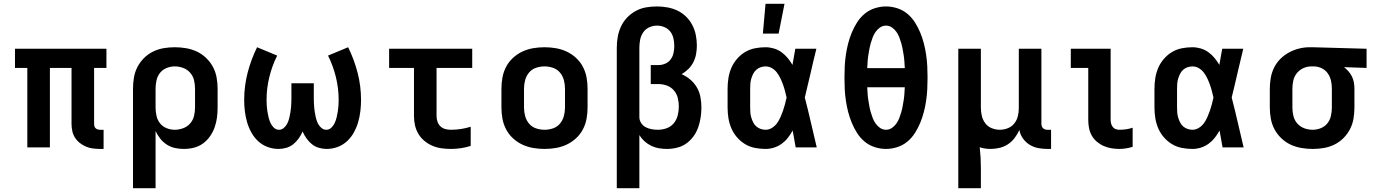

<svg xmlns="http://www.w3.org/2000/svg" viewBox="-20 -777 7240 1012"><path d="M507 8Q488 8 469 5.5Q450 3 432.5 -4.5Q415 -12 400 -24Q385 -36 375 -52Q365 -68 361 -86.5Q357 -105 357 -124V-419H243V0H124V-419H59V-520H541V-419H476V-124Q476 -118 477.5 -112Q479 -106 483.5 -101.5Q488 -97 494.5 -95Q501 -93 507 -93H526V8Z M681 215V-310Q681 -339 686 -368.5Q691 -398 704.5 -424Q718 -450 739 -471Q760 -492 786.5 -505Q813 -518 842 -523Q871 -528 901 -528Q931 -528 960.5 -523Q990 -518 1017 -505.5Q1044 -493 1066 -472Q1088 -451 1102 -425Q1116 -399 1121.5 -369.5Q1127 -340 1127 -310V-210Q1127 -183 1123.5 -156.5Q1120 -130 1111 -105Q1102 -80 1086.5 -58Q1071 -36 1049.5 -20.5Q1028 -5 1002 1.5Q976 8 949 8Q925 8 902 3Q879 -2 859 -15Q839 -28 824.5 -46.5Q810 -65 800 -86V215ZM901 -93Q923 -93 945 -101Q967 -109 982 -126Q997 -143 1002.5 -165Q1008 -187 1008 -210V-310Q1008 -333 1002.5 -355Q997 -377 982 -394Q967 -411 945.5 -419Q924 -427 901 -427Q879 -427 858 -418.5Q837 -410 823.5 -393Q810 -376 805 -354Q800 -332 800 -310V-210Q800 -188 805 -166Q810 -144 823.5 -127Q837 -110 858 -101.5Q879 -93 901 -93Z M1702 8Q1681 8 1660.5 2Q1640 -4 1624 -17Q1608 -30 1595.5 -47.5Q1583 -65 1575 -84Q1567 -65 1554.5 -47.5Q1542 -30 1526 -17Q1510 -4 1489.5 2Q1469 8 1448 8Q1418 8 1390 -2.5Q1362 -13 1340.5 -33Q1319 -53 1304.5 -79.5Q1290 -106 1282 -134Q1274 -162 1270.5 -191.5Q1267 -221 1267 -250Q1267 -323 1285 -393Q1303 -463 1335 -528L1441 -484Q1414 -430 1399.5 -370.5Q1385 -311 1385 -251Q1385 -235 1386 -219.5Q1387 -204 1389.5 -189Q1392 -174 1395.5 -159Q1399 -144 1405.5 -129.5Q1412 -115 1423.5 -104Q1435 -93 1450 -93Q1463 -93 1473 -100.5Q1483 -108 1489.5 -118Q1496 -128 1500 -139.5Q1504 -151 1506.5 -163Q1509 -175 1511 -187Q1513 -199 1514 -211Q1515 -223 1515.5 -235.5Q1516 -248 1516 -260V-338H1634V-260Q1634 -248 1634.5 -235.5Q1635 -223 1636 -211Q1637 -199 1639 -187Q1641 -175 1643.5 -163Q1646 -151 1650 -139.5Q1654 -128 1660.5 -118Q1667 -108 1677 -100.5Q1687 -93 1700 -93Q1715 -93 1726.5 -104Q1738 -115 1744.5 -129.5Q1751 -144 1754.5 -159Q1758 -174 1760.5 -189Q1763 -204 1764 -219.5Q1765 -235 1765 -251Q1765 -311 1750.5 -370.5Q1736 -430 1709 -484L1815 -528Q1847 -463 1865 -393Q1883 -323 1883 -250Q1883 -221 1879.5 -191.5Q1876 -162 1868 -134Q1860 -106 1845.5 -79.5Q1831 -53 1809.5 -33Q1788 -13 1760 -2.5Q1732 8 1702 8Z M2356 8Q2331 8 2306.5 4.5Q2282 1 2259.5 -8.5Q2237 -18 2217.5 -34Q2198 -50 2185.5 -71Q2173 -92 2167.5 -116Q2162 -140 2162 -165V-419H2031V-520H2469V-419H2281V-165Q2281 -150 2286 -135.5Q2291 -121 2301.5 -111Q2312 -101 2326.5 -97Q2341 -93 2356 -93Q2383 -93 2409.5 -97Q2436 -101 2461 -109V-8Q2436 0 2409.5 4Q2383 8 2356 8Z M2850 8Q2820 8 2790.5 3Q2761 -2 2734 -14.5Q2707 -27 2684.5 -47.5Q2662 -68 2648 -94.5Q2634 -121 2628.5 -150.5Q2623 -180 2623 -210V-310Q2623 -340 2628.5 -369.5Q2634 -399 2648 -425.5Q2662 -452 2684.5 -472.5Q2707 -493 2734 -505.5Q2761 -518 2790.5 -523Q2820 -528 2850 -528Q2880 -528 2909.5 -523Q2939 -518 2966 -505.5Q2993 -493 3015.5 -472.5Q3038 -452 3052 -425.5Q3066 -399 3071.5 -369.5Q3077 -340 3077 -310V-210Q3077 -180 3071.5 -150.5Q3066 -121 3052 -94.5Q3038 -68 3015.5 -47.5Q2993 -27 2966 -14.5Q2939 -2 2909.5 3Q2880 8 2850 8ZM2850 -93Q2873 -93 2895 -100.5Q2917 -108 2931.5 -125.5Q2946 -143 2952 -165Q2958 -187 2958 -210V-310Q2958 -333 2952 -355Q2946 -377 2931.5 -394.5Q2917 -412 2895 -419.5Q2873 -427 2850 -427Q2827 -427 2805 -419.5Q2783 -412 2768.5 -394.5Q2754 -377 2748 -355Q2742 -333 2742 -310V-210Q2742 -187 2748 -165Q2754 -143 2768.5 -125.5Q2783 -108 2805 -100.5Q2827 -93 2850 -93Z M3231 215V-525Q3231 -554 3236 -582.5Q3241 -611 3253 -637Q3265 -663 3285 -684Q3305 -705 3330.5 -719Q3356 -733 3384.5 -738Q3413 -743 3442 -743H3443Q3470 -743 3498 -738Q3526 -733 3551 -721Q3576 -709 3596 -689.5Q3616 -670 3629 -645Q3642 -620 3647.5 -592.5Q3653 -565 3653 -537Q3653 -515 3649 -492.5Q3645 -470 3635 -450Q3625 -430 3609 -414Q3593 -398 3573 -386Q3598 -375 3619 -357Q3640 -339 3653.5 -315.5Q3667 -292 3672 -265Q3677 -238 3677 -211Q3677 -184 3673 -157.5Q3669 -131 3660 -105.5Q3651 -80 3635 -58Q3619 -36 3597 -20.5Q3575 -5 3548.5 1.5Q3522 8 3496 8Q3474 8 3453 4.5Q3432 1 3412.5 -8.5Q3393 -18 3377 -32.5Q3361 -47 3350 -65V215ZM3447 -93Q3471 -93 3493.5 -101Q3516 -109 3531 -127Q3546 -145 3552 -168.5Q3558 -192 3558 -216Q3558 -238 3552.5 -260.5Q3547 -283 3532 -300.5Q3517 -318 3495 -326Q3473 -334 3450 -334H3410V-434H3450Q3469 -434 3486.5 -441.5Q3504 -449 3515 -464Q3526 -479 3530 -497.5Q3534 -516 3534 -535Q3534 -555 3529.5 -575Q3525 -595 3513 -610.5Q3501 -626 3482 -634Q3463 -642 3443 -642Q3422 -642 3402 -633Q3382 -624 3370 -606Q3358 -588 3354 -567Q3350 -546 3350 -525V-159Q3350 -143 3359.5 -128.5Q3369 -114 3383.5 -106.5Q3398 -99 3414.5 -96Q3431 -93 3447 -93Z M4015 8Q3987 8 3959 2.5Q3931 -3 3907 -17.5Q3883 -32 3864.5 -53.5Q3846 -75 3835 -100.5Q3824 -126 3819.5 -154Q3815 -182 3815 -210V-310Q3815 -338 3819.5 -366Q3824 -394 3835 -419.5Q3846 -445 3864.5 -466.5Q3883 -488 3907 -502.5Q3931 -517 3959 -522.5Q3987 -528 4015 -528Q4037 -528 4059 -521.5Q4081 -515 4099 -502Q4117 -489 4131.5 -471.5Q4146 -454 4157 -435Q4161 -456 4164.5 -477.5Q4168 -499 4172 -520H4283Q4267 -456 4252.5 -391.5Q4238 -327 4222 -263Q4239 -198 4254 -132Q4269 -66 4285 0H4174Q4170 -22 4166 -44.5Q4162 -67 4158 -89Q4147 -69 4133 -51Q4119 -33 4100.5 -19.5Q4082 -6 4060 1Q4038 8 4015 8ZM4015 -93Q4033 -93 4049 -103Q4065 -113 4075.5 -127.5Q4086 -142 4093.5 -159Q4101 -176 4107 -193Q4113 -210 4117.5 -227.5Q4122 -245 4126 -263Q4122 -280 4117.5 -297.5Q4113 -315 4107 -331.5Q4101 -348 4093.5 -364Q4086 -380 4075 -394.5Q4064 -409 4048.5 -418Q4033 -427 4015 -427Q4002 -427 3989 -422.5Q3976 -418 3966 -409Q3956 -400 3950 -388Q3944 -376 3940 -363Q3936 -350 3935 -336.5Q3934 -323 3934 -310V-210Q3934 -197 3935 -183.5Q3936 -170 3940 -157Q3944 -144 3950 -132Q3956 -120 3966 -111Q3976 -102 3989 -97.5Q4002 -93 4015 -93ZM4001 -600 4015 -757H4115L4084 -600Z M4650 8Q4620 8 4590.5 -1.5Q4561 -11 4537.5 -30.5Q4514 -50 4497.5 -76Q4481 -102 4469.5 -130Q4458 -158 4450.5 -187Q4443 -216 4438.5 -246.5Q4434 -277 4432.5 -307Q4431 -337 4431 -368Q4431 -398 4432.5 -428Q4434 -458 4438.5 -488.5Q4443 -519 4450.5 -548Q4458 -577 4469.5 -605Q4481 -633 4497.5 -659Q4514 -685 4537.5 -704.5Q4561 -724 4590.5 -733.5Q4620 -743 4650 -743Q4680 -743 4709.5 -733.5Q4739 -724 4762.5 -704.5Q4786 -685 4802.5 -659Q4819 -633 4830.5 -605Q4842 -577 4849.5 -548Q4857 -519 4861.5 -488.5Q4866 -458 4867.5 -428Q4869 -398 4869 -368Q4869 -337 4867.5 -307Q4866 -277 4861.5 -246.5Q4857 -216 4849.5 -187Q4842 -158 4830.5 -130Q4819 -102 4802.5 -76Q4786 -50 4762.5 -30.5Q4739 -11 4709.5 -1.5Q4680 8 4650 8ZM4749 -418Q4748 -434 4747 -451Q4746 -468 4743.5 -484Q4741 -500 4738 -516.5Q4735 -533 4730.5 -549Q4726 -565 4720 -580.5Q4714 -596 4704.5 -609.5Q4695 -623 4681 -632.5Q4667 -642 4650 -642Q4633 -642 4619 -632.5Q4605 -623 4595.5 -609.5Q4586 -596 4580 -580.5Q4574 -565 4569.5 -549Q4565 -533 4562 -516.5Q4559 -500 4556.5 -484Q4554 -468 4553 -451Q4552 -434 4551 -418ZM4650 -93Q4667 -93 4681 -102.5Q4695 -112 4704.5 -125.5Q4714 -139 4720 -154.5Q4726 -170 4730.5 -186Q4735 -202 4738 -218.5Q4741 -235 4743.5 -251Q4746 -267 4747 -284Q4748 -301 4749 -317H4551Q4552 -301 4553 -284Q4554 -267 4556.5 -251Q4559 -235 4562 -218.5Q4565 -202 4569.5 -186Q4574 -170 4580 -154.5Q4586 -139 4595.5 -125.5Q4605 -112 4619 -102.5Q4633 -93 4650 -93Z M5031 215V-520H5150V-210Q5150 -188 5155 -166.5Q5160 -145 5173 -127.5Q5186 -110 5207 -101.5Q5228 -93 5250 -93Q5271 -93 5291.5 -101Q5312 -109 5325.5 -125.5Q5339 -142 5344.5 -163Q5350 -184 5350 -206V-520H5469V-124Q5469 -118 5471 -112Q5473 -106 5477.5 -101.5Q5482 -97 5488 -95Q5494 -93 5500 -93H5520V8H5500Q5476 8 5452 3.5Q5428 -1 5407 -14Q5386 -27 5371.5 -47.5Q5357 -68 5353 -92Q5343 -70 5328.5 -50.5Q5314 -31 5294 -17.5Q5274 -4 5250 2Q5226 8 5202 8Q5187 8 5172.5 6Q5158 4 5144 -1Q5147 26 5148.5 53Q5150 80 5150 107V215Z M5880 8Q5859 8 5838 4.5Q5817 1 5797.5 -7.5Q5778 -16 5761.5 -30Q5745 -44 5734.5 -62.5Q5724 -81 5720 -102.5Q5716 -124 5716 -145V-419H5624V-520H5834V-145Q5834 -135 5836.5 -125.5Q5839 -116 5845 -108Q5851 -100 5860.5 -96.5Q5870 -93 5880 -93Q5898 -93 5915.5 -95.5Q5933 -98 5950 -104V-3Q5933 2 5915.5 5Q5898 8 5880 8Z M6265 8Q6237 8 6209 2.5Q6181 -3 6157 -17.5Q6133 -32 6114.5 -53.5Q6096 -75 6085 -100.5Q6074 -126 6069.5 -154Q6065 -182 6065 -210V-310Q6065 -338 6069.5 -366Q6074 -394 6085 -419.5Q6096 -445 6114.5 -466.5Q6133 -488 6157 -502.5Q6181 -517 6209 -522.5Q6237 -528 6265 -528Q6287 -528 6309 -521.5Q6331 -515 6349 -502Q6367 -489 6381.5 -471.5Q6396 -454 6407 -435Q6411 -456 6414.5 -477.5Q6418 -499 6422 -520H6533Q6517 -456 6502.5 -391.5Q6488 -327 6472 -263Q6489 -198 6504 -132Q6519 -66 6535 0H6424Q6420 -22 6416 -44.5Q6412 -67 6408 -89Q6397 -69 6383 -51Q6369 -33 6350.5 -19.5Q6332 -6 6310 1Q6288 8 6265 8ZM6265 -93Q6283 -93 6299 -103Q6315 -113 6325.5 -127.5Q6336 -142 6343.5 -159Q6351 -176 6357 -193Q6363 -210 6367.5 -227.5Q6372 -245 6376 -263Q6372 -280 6367.5 -297.5Q6363 -315 6357 -331.5Q6351 -348 6343.5 -364Q6336 -380 6325 -394.5Q6314 -409 6298.5 -418Q6283 -427 6265 -427Q6252 -427 6239 -422.5Q6226 -418 6216 -409Q6206 -400 6200 -388Q6194 -376 6190 -363Q6186 -350 6185 -336.5Q6184 -323 6184 -310V-210Q6184 -197 6185 -183.5Q6186 -170 6190 -157Q6194 -144 6200 -132Q6206 -120 6216 -111Q6226 -102 6239 -97.5Q6252 -93 6265 -93Z M6899 8Q6869 8 6839.5 3Q6810 -2 6783 -14.5Q6756 -27 6734 -48Q6712 -69 6698 -95Q6684 -121 6678.5 -150.5Q6673 -180 6673 -210V-310Q6673 -338 6678 -366.5Q6683 -395 6695.5 -420.5Q6708 -446 6728.5 -466.5Q6749 -487 6774 -500.5Q6799 -514 6826.5 -521Q6854 -528 6883 -528H6900L7183 -520V-419L7064 -423Q7077 -413 7088 -400.5Q7099 -388 7106 -373.5Q7113 -359 7116 -342.5Q7119 -326 7119 -310V-210Q7119 -181 7114 -151.5Q7109 -122 7095.5 -96Q7082 -70 7061 -49Q7040 -28 7013.5 -15Q6987 -2 6958 3Q6929 8 6899 8ZM6899 -93Q6921 -93 6942 -101.5Q6963 -110 6976.5 -127Q6990 -144 6995 -166Q7000 -188 7000 -210V-310Q7000 -331 6995.5 -351.5Q6991 -372 6979 -389.5Q6967 -407 6948 -416.5Q6929 -426 6908 -427H6892Q6870 -427 6850 -418Q6830 -409 6816 -392Q6802 -375 6797 -353.5Q6792 -332 6792 -310V-210Q6792 -187 6797.5 -165Q6803 -143 6818 -126Q6833 -109 6854.5 -101Q6876 -93 6899 -93Z"/></svg>

Font: Iosevka Book
Style: Bold
Weight: 700
Designer: Belleve Invis
Foundry: Belleve Invis
Version: Version 28.0.7; ttfautohint (v1.8.3)